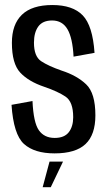

<svg xmlns="http://www.w3.org/2000/svg" viewBox="-20 -622 440 783"><path d="M202.5 3.5Q288.5 3.5 328.8 -34.5Q369 -72.5 369 -151.5Q369 -242.5 331.2 -278.2Q293.5 -314 231.5 -334Q177 -353 147.8 -372.5Q118.5 -392 118.5 -448Q118.5 -489.5 136.2 -514Q154 -538.5 192.5 -538.5Q234 -538.5 255 -503Q276 -467.5 280 -391L365.5 -406.5Q358 -517.5 317.2 -559.5Q276.5 -601.5 193.5 -601.5Q110.5 -601.5 69.5 -562Q28.5 -522.5 28.5 -447.5Q28.5 -362.5 62.5 -326Q96.5 -289.5 160.5 -268Q216 -249 247.2 -228Q278.5 -207 278.5 -144Q278.5 -106 260.5 -82.8Q242.5 -59.5 203 -59.5Q160.5 -59.5 138.5 -90.8Q116.5 -122 112.5 -210L27 -194.5Q35 -74 77.5 -35.2Q120 3.5 202.5 3.5ZM154 141.5H187L237 37H182Z"/></svg>

Font: Anybody Condensed
Style: Regular
Weight: 400
Width: 3
Designer: Tyler Finck
Foundry: Etcetera Type Company
Version: Version 1.113;gftools[0.9.25]